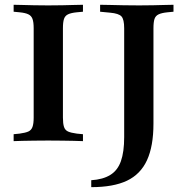

<svg xmlns="http://www.w3.org/2000/svg" viewBox="-20 -591 783 804"><path d="M171.8 -2.4Q147.6 -2.4 122.2 -2Q96.8 -1.6 74.6 -1.2Q52.4 -0.8 37.1 0V-29L62.1 -31.5Q86.3 -34.7 98.8 -40.3Q111.3 -46 116.1 -59.7Q121 -73.4 121 -98.4V-472.6Q121 -498.4 116.1 -511.7Q111.3 -525 98.8 -531Q86.3 -537.1 62.1 -539.5L37.1 -541.9V-571Q52.4 -571 74.6 -570.2Q96.8 -569.4 122.2 -569Q147.6 -568.5 171.8 -568.5H182.3H191.9Q216.9 -568.5 241.9 -569Q266.9 -569.4 289.1 -570.2Q311.3 -571 327.4 -571V-541.9L301.6 -539.5Q277.4 -537.1 264.9 -531Q252.4 -525 248 -511.7Q243.5 -498.4 243.5 -472.6V-98.4Q243.5 -73.4 248 -59.7Q252.4 -46 264.9 -40.3Q277.4 -34.7 301.6 -31.5L327.4 -29V0Q311.3 -0.8 289.1 -1.2Q266.9 -1.6 241.9 -2Q216.9 -2.4 191.9 -2.4H182.3ZM500 -201.6V-472.6Q500 -509.7 488.7 -522.2Q477.4 -534.7 441.1 -537.9L399.2 -541.9V-571Q418.5 -571 443.5 -570.2Q468.5 -569.4 497.2 -569Q525.8 -568.5 552.4 -568.5H560.5H571.8Q596 -568.5 621 -569Q646 -569.4 668.5 -570.2Q691.1 -571 706.5 -571V-541.9L681.5 -539.5Q657.3 -537.1 644.4 -531Q631.5 -525 627 -511.7Q622.6 -498.4 622.6 -472.6V-201.6ZM362.1 192.7V163.7Q411.3 160.5 441.9 141.5Q472.6 122.6 486.3 83.9Q500 45.2 500 -16.9V-201.6H622.6V-73.4Q622.6 21 595.6 79.8Q568.5 138.7 511.7 165.7Q454.8 192.7 362.1 192.7Z"/></svg>

Font: Playfair 5pt SemiExpanded Light
Style: Bold
Weight: 700
Version: Version 2.203